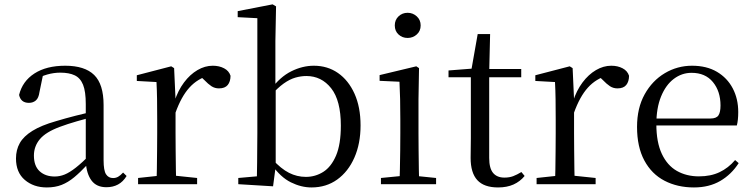

<svg xmlns="http://www.w3.org/2000/svg" viewBox="-20 -825 3372 860"><path d="M189.7 14.6Q130.5 14.6 91.1 -19.1Q51.6 -52.8 51.6 -115.1Q51.6 -153.9 68.8 -184.3Q85.9 -214.6 125.4 -239Q164.9 -263.5 230.9 -282.3Q272.8 -294.9 318.8 -306.7Q364.8 -318.5 404.8 -327.7V-303.3Q364.8 -293.3 323.7 -281.5Q282.6 -269.7 248.6 -257Q185.3 -233.6 158.6 -201.7Q131.9 -169.7 131.9 -128.2Q131.9 -81.6 157.5 -58Q183.2 -34.4 225.1 -34.4Q247.6 -34.4 269.6 -43.3Q291.6 -52.2 319.7 -74.2Q347.7 -96.3 385.8 -134.4L394.5 -87.1H370.9Q339.7 -53.7 312.5 -31.1Q285.2 -8.4 256.1 3.1Q227 14.6 189.7 14.6ZM456.8 13.6Q412.1 13.6 389.8 -16.6Q367.5 -46.7 364.2 -99.7V-103.3V-359Q364.2 -415 352.1 -445.3Q339.9 -475.6 314.7 -487.6Q289.6 -499.6 250 -499.6Q221.3 -499.6 192.1 -491.4Q162.9 -483.2 129.7 -464.7L173.2 -491.9L156.8 -412.7Q153.2 -386 140.7 -375.2Q128.1 -364.3 109.4 -364.3Q73.2 -364.3 65.5 -399.7Q80.4 -461 134.1 -495.8Q187.8 -530.6 272.2 -530.6Q359.5 -530.6 401.8 -489.2Q444 -447.8 444 -354.6V-107.7Q444 -60.8 455.1 -44.2Q466.1 -27.5 486.4 -27.5Q499 -27.5 509 -33.2Q519 -38.8 531.4 -52.1L547.1 -36.7Q531.2 -10.7 508.6 1.4Q486 13.6 456.8 13.6Z M598.5 0V-27.8L708.6 -39.6H749.9L862.9 -27.8V0ZM680.9 0Q682.1 -24.4 682.6 -65.3Q683.1 -106.3 683.6 -150.7Q684.1 -195.1 684.1 -228.5V-289.4Q684.1 -341 683.5 -380.9Q682.9 -420.7 680.9 -457.5L592.8 -462.4V-487.9L746.9 -528L759.9 -519.8L766.3 -379V-378V-228.5Q766.3 -195.1 766.8 -150.7Q767.3 -106.3 767.8 -65.3Q768.3 -24.4 769.3 0ZM765.5 -318.6 743.9 -371H761.7Q777.2 -419.5 804.1 -455.5Q831 -491.4 864.4 -511Q897.8 -530.6 933 -530.6Q961.9 -530.6 983.7 -519.1Q1005.6 -507.7 1012.6 -485.6Q1012.4 -459.5 1000 -444.3Q987.7 -429.1 960.7 -429.1Q942.2 -429.1 927.3 -438.7Q912.5 -448.4 894.8 -466.9L871.8 -488.8L917.3 -487.2Q865 -473 828.4 -432.7Q791.8 -392.5 765.5 -318.6Z M1047.3 0V-27.8L1130.7 -35.2Q1131.7 -63.6 1131.7 -98.1Q1131.7 -132.5 1132.2 -166.9Q1132.7 -201.3 1132.7 -228.5V-743.5L1044.7 -748.1V-775.1L1201.1 -805.5L1216.5 -796.5L1213.5 -641V-437.1L1214.9 -427.1V-81.2V-79.9L1203.1 9.5ZM1375.2 14.6Q1329.1 14.6 1282.7 -8.4Q1236.3 -31.5 1198.2 -86.3H1187.2L1200.3 -111.1Q1238.7 -68.9 1274.6 -50.8Q1310.4 -32.7 1350.1 -32.7Q1392.2 -32.7 1427.8 -55Q1463.4 -77.4 1485.1 -127.9Q1506.7 -178.5 1506.7 -262.4Q1506.7 -374.7 1463.4 -429.6Q1420.1 -484.5 1352.3 -484.5Q1328.5 -484.5 1303.2 -477.4Q1277.9 -470.2 1250.7 -450.9Q1223.6 -431.5 1191.2 -395.4L1180.4 -424.4H1193.1Q1234.3 -480.6 1284.6 -505.6Q1334.8 -530.6 1385.7 -530.6Q1447.1 -530.6 1493.9 -498Q1540.8 -465.4 1567.9 -405.4Q1595 -345.3 1595 -263.2Q1595 -181.9 1567.4 -119.1Q1539.8 -56.3 1490.4 -20.8Q1441.1 14.6 1375.2 14.6Z M1686.3 0V-27.8L1796.1 -38.6H1827.5L1933.3 -27.8V0ZM1769.3 0Q1770.3 -24.4 1771.2 -65.3Q1772.1 -106.3 1772.6 -150.7Q1773.1 -195.1 1773.1 -228.5V-288.8Q1773.1 -339.6 1772.2 -380.6Q1771.3 -421.6 1769.3 -458.9L1680.3 -463V-488.6L1844.7 -528L1856.9 -519.8L1854.5 -380.2V-228.5Q1854.5 -195.1 1855 -150.7Q1855.5 -106.3 1856.1 -65.3Q1856.7 -24.4 1857.7 0ZM1805.8 -655Q1781.9 -655 1765.1 -670.5Q1748.3 -686 1748.3 -711.1Q1748.3 -735.9 1765.1 -751.8Q1781.9 -767.7 1805.8 -767.7Q1829.2 -767.7 1846.7 -751.8Q1864.2 -735.9 1864.2 -711.1Q1864.2 -686 1846.7 -670.5Q1829.2 -655 1805.8 -655Z M2129.9 -478.9V-516H2314.7V-478.9ZM2210.8 14.6Q2148.2 14.6 2118.1 -18Q2088 -50.7 2088 -117.7Q2088 -142.1 2088.5 -161.1Q2089 -180.1 2089 -207.1V-478.9H1989V-509.4L2109.6 -518.8L2090 -504.4L2119.7 -672.5H2175.3L2171.2 -500.6V-489V-117.5Q2171.2 -71.2 2188.7 -50.3Q2206.2 -29.5 2239.3 -29.5Q2261.5 -29.5 2278.5 -35.9Q2295.4 -42.3 2315.4 -54.4L2329.9 -36.8Q2309.4 -11.8 2280 1.4Q2250.6 14.6 2210.8 14.6Z M2383.5 0V-27.8L2493.6 -39.6H2534.9L2647.9 -27.8V0ZM2465.9 0Q2467.1 -24.4 2467.6 -65.3Q2468.1 -106.3 2468.6 -150.7Q2469.1 -195.1 2469.1 -228.5V-289.4Q2469.1 -341 2468.5 -380.9Q2467.9 -420.7 2465.9 -457.5L2377.8 -462.4V-487.9L2531.9 -528L2544.9 -519.8L2551.3 -379V-378V-228.5Q2551.3 -195.1 2551.8 -150.7Q2552.3 -106.3 2552.8 -65.3Q2553.3 -24.4 2554.3 0ZM2550.5 -318.6 2528.9 -371H2546.7Q2562.2 -419.5 2589.1 -455.5Q2616 -491.4 2649.4 -511Q2682.8 -530.6 2718 -530.6Q2746.9 -530.6 2768.7 -519.1Q2790.6 -507.7 2797.6 -485.6Q2797.4 -459.5 2785 -444.3Q2772.7 -429.1 2745.7 -429.1Q2727.2 -429.1 2712.3 -438.7Q2697.5 -448.4 2679.8 -466.9L2656.8 -488.8L2702.3 -487.2Q2650 -473 2613.4 -432.7Q2576.8 -392.5 2550.5 -318.6Z M3088.3 14.6Q3014.5 14.6 2956.6 -15.4Q2898.7 -45.5 2866.1 -106.2Q2833.4 -167 2833.4 -256.8Q2833.4 -341.1 2867.5 -402.5Q2901.6 -463.8 2957.8 -497.2Q3014 -530.6 3079.9 -530.6Q3145.2 -530.6 3191.4 -503.3Q3237.6 -475.9 3262.1 -429.2Q3286.7 -382.4 3286.7 -323.2Q3286.7 -286.8 3280.4 -262.9H2871.6V-294.2H3162.3Q3188.6 -294.2 3198 -308.2Q3207.3 -322.1 3207.3 -352.3Q3207.3 -416.2 3173.2 -457.5Q3139.2 -498.8 3077.6 -498.8Q3033.8 -498.8 2998 -471.6Q2962.1 -444.5 2941 -392.8Q2919.9 -341.2 2919.9 -268.7Q2919.9 -188 2944.4 -135.9Q2968.9 -83.8 3011.9 -59.4Q3055 -35 3110.5 -35Q3163.5 -35 3202.8 -53.7Q3242.2 -72.3 3272.7 -108.1L3288.6 -94.3Q3256 -43.5 3206 -14.4Q3156 14.6 3088.3 14.6Z"/></svg>

Font: Noto Serif JP
Style: Regular
Weight: 200
Designer: Ryoko NISHIZUKA 西塚涼子 (kana & ideographs); Frank Grießhammer (Latin, Greek & Cyrillic); Wenlong ZHANG 张文龙 (bopomofo); San
Foundry: Adobe
Version: Version 2.001;hotconv 1.1.0;makeotfexe 2.6.0